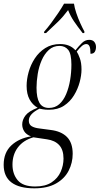

<svg xmlns="http://www.w3.org/2000/svg" viewBox="-75 -786 543 1046"><path d="M112 240Q30 240 -12.5 208Q-55 176 -55 112Q-55 45 -13 6Q29 -33 94 -43Q68 -53 57 -70.5Q46 -88 46 -108Q46 -133 63.5 -156.5Q81 -180 130 -199Q102 -215 86 -244.5Q70 -274 70 -318Q70 -354 81 -393.5Q92 -433 114.5 -467.5Q137 -502 171.5 -524Q206 -546 253 -546Q306 -546 336 -512Q354 -535 371.5 -552Q389 -569 411 -569Q430 -569 439 -557.5Q448 -546 448 -530Q448 -515 441.5 -504Q435 -493 418 -493Q418 -522 412.5 -534Q407 -546 395 -546Q383 -546 370.5 -535Q358 -524 343 -505Q351 -493 360 -468.5Q369 -444 369 -407Q369 -376 359 -338.5Q349 -301 328 -266.5Q307 -232 273.5 -210Q240 -188 191 -188Q172 -188 159 -190.5Q146 -193 140 -194Q82 -165 82 -129Q82 -108 97.5 -98.5Q113 -89 141 -86L201 -78Q259 -71 290 -39.5Q321 -8 321 52Q321 101 299 144Q277 187 230.5 213.5Q184 240 112 240ZM192 -198Q225 -198 248 -218.5Q271 -239 285.5 -273.5Q300 -308 307 -350Q314 -392 314 -434Q314 -493 296.5 -514.5Q279 -536 249 -536Q215 -536 191 -514Q167 -492 152 -457.5Q137 -423 130.5 -383Q124 -343 124 -308Q124 -253 140 -225.5Q156 -198 192 -198ZM117 230Q172 230 206 207.5Q240 185 255.5 150Q271 115 271 78Q271 30 247.5 4.5Q224 -21 181 -27L107 -38Q52 -22 22.5 17Q-7 56 -7 111Q-7 162 21.5 196Q50 230 117 230ZM166 -614Q184 -634 204 -661Q224 -688 242.5 -715.5Q261 -743 274 -766H328Q331 -744 340.5 -715.5Q350 -687 362.5 -659.5Q375 -632 385 -614L384 -606H375Q347 -642 328 -670Q309 -698 296 -731Q270 -696 241.5 -668Q213 -640 176 -606H165Z"/></svg>

Font: Noto Serif Display ExtraCondensed Light
Style: Italic
Weight: 300
Width: 2
Italic angle: -12°
Designer: Monotype Design Team
Foundry: Monotype Imaging Inc.
Version: Version 2.009